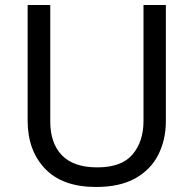

<svg xmlns="http://www.w3.org/2000/svg" viewBox="-20 -734 771 764"><path d="M640 -252Q640 -178 610 -118.5Q580 -59 518.5 -24.5Q457 10 362 10Q229 10 159.5 -62.5Q90 -135 90 -254V-714H180V-251Q180 -164 226.5 -116Q273 -68 367 -68Q464 -68 507.5 -119.5Q551 -171 551 -252V-714H640Z"/></svg>

Font: Noto Sans Pau Cin Hau
Style: Regular
Weight: 400
Designer: Monotype Design Team
Foundry: Monotype Imaging Inc.
Version: Version 2.002; ttfautohint (v1.8.4.7-5d5b)